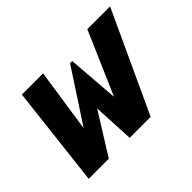

<svg xmlns="http://www.w3.org/2000/svg" viewBox="-101 -667 857 857"><g transform="rotate(-45 327.5 -238.5)"><path d="M434.1 0H301.8L292 -195.8L169.9 0H43L98.1 -477.1H231.9L187 -175.8L349.1 -423.8H362.8L381.8 -179.2L511.2 -477.1H654.8Z"/></g></svg>

Font: IntelOne Mono Bold
Style: Italic
Weight: 700
Italic angle: -16°
Designer: Fred Shallcrass
Foundry: Frere-Jones Type LLC
Version: Version 1.200;hotconv 1.1.0;makeotfexe 2.6.0;FJTRelease1.2